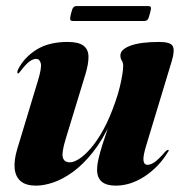

<svg xmlns="http://www.w3.org/2000/svg" viewBox="-20 -588 587 618"><path d="M521 -105.5Q523.5 -105.5 523 -103Q522.5 -100.5 520 -98Q491 -50 445.5 -20.2Q400 9.5 352.5 9.5Q322.5 9.5 307.5 -3.2Q292.5 -16 292.5 -41.5Q292.5 -58 297.8 -79.8Q303 -101.5 310.2 -123.8Q317.5 -146 324 -165.5Q330.5 -185 333 -197L337 -195.5Q310 -137 278.5 -97.5Q247 -58 214.5 -34.5Q182 -11 151.8 -0.8Q121.5 9.5 96 9.5Q64 9.5 47 -4.5Q30 -18.5 27.2 -45.5Q24.5 -72.5 36 -110L102 -328Q115 -370.5 111.2 -384.5Q107.5 -398.5 96.5 -398.5Q86.5 -398.5 74.8 -390Q63 -381.5 46 -359Q42 -354 40.8 -352.8Q39.5 -351.5 37.5 -351.5Q36 -352 35.8 -355.2Q35.5 -358.5 38.5 -365Q58 -403.5 97.5 -428.2Q137 -453 197.5 -453Q232 -453 248 -441.5Q264 -430 264.8 -406.8Q265.5 -383.5 254.5 -347.5L191.5 -141Q178 -97 182.2 -81.2Q186.5 -65.5 205 -65.5Q217 -65.5 234.2 -76.2Q251.5 -87 272 -110.5Q292.5 -134 313 -171.2Q333.5 -208.5 351.5 -261Q360.5 -286.5 365.8 -308.8Q371 -331 373.8 -348.2Q376.5 -365.5 376.5 -375.5Q376.5 -386.5 372 -393Q367.5 -399.5 367.5 -409.5Q367.5 -429 400 -441Q432.5 -453 492.5 -453Q529 -453 536 -439.5Q543 -426 533.5 -393.5L451 -121Q440 -85.5 441.8 -71.5Q443.5 -57.5 455 -57.5Q465.5 -57.5 478.2 -66.5Q491 -75.5 512.5 -100.5Q515.5 -103 517.5 -104.5Q519.5 -106 521 -105.5ZM208.5 -544Q212 -559 215.8 -563.8Q219.5 -568.5 227.5 -568.5H456.5Q464.5 -568.5 465.8 -564.2Q467 -560 462.5 -544.5Q459 -530 455.5 -525.2Q452 -520.5 444 -520.5H215Q207 -520.5 206 -525.2Q205 -530 208.5 -544Z"/></svg>

Font: Fraunces 120pt
Style: Bold Italic
Weight: 700
Italic angle: -16°
Version: Version 1.000;[b76b70a41]